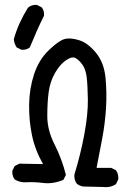

<svg xmlns="http://www.w3.org/2000/svg" viewBox="-20 -784 540 795"><path d="M405.3 -9.8 325.2 -11.7Q309.6 -13.7 297.9 -23.4Q286.1 -39.1 288.1 -61.5Q313.5 -143.6 329.1 -227.5Q344.7 -311.5 343.8 -372.1Q342.8 -432.6 338.9 -464.8Q335 -497.1 321.3 -516.1Q307.6 -535.2 293 -543.5Q278.3 -551.8 252.9 -534.2Q227.5 -516.6 207.5 -481.4Q187.5 -446.3 181.6 -403.3Q175.8 -360.4 175.8 -302.7Q175.8 -245.1 206.1 -185.5Q236.3 -126 252.9 -59.6L242.2 -39.1Q199.2 -21.5 159.2 -26.4Q119.1 -31.2 90.8 -29.3Q62.5 -27.3 41 -41Q29.3 -55.7 31.2 -77.1L41 -96.7L60.5 -106.4L158.2 -104.5Q125 -163.1 112.3 -224.6Q99.6 -286.1 100.6 -351.6Q101.6 -417 121.1 -476.6Q140.6 -536.1 181.6 -575.7Q222.7 -615.2 246.6 -622.1Q270.5 -628.9 307.1 -617.7Q343.8 -606.4 377.4 -565.4Q411.1 -524.4 417 -460.9Q422.9 -397.5 418.9 -335Q415 -272.5 403.3 -210.9Q391.6 -149.4 379.9 -88.9H440.4L460 -79.1Q471.7 -63.5 469.7 -41L460 -21.5Q436.5 -5.9 405.3 -9.8ZM68.4 -578.1 48.8 -587.9Q39.1 -603.5 37.1 -621.1Q46.9 -656.2 61.5 -688.5Q76.2 -720.7 95.7 -752Q111.3 -765.6 132.8 -763.7L152.3 -753.9Q164.1 -740.2 162.1 -718.8Q146.5 -687.5 131.8 -654.3Q117.2 -621.1 103.5 -587.9Q89.8 -576.2 68.4 -578.1Z"/></svg>

Font: JasonHandwriting4
Style: Regular
Weight: 400
Version: Version 1.01.21